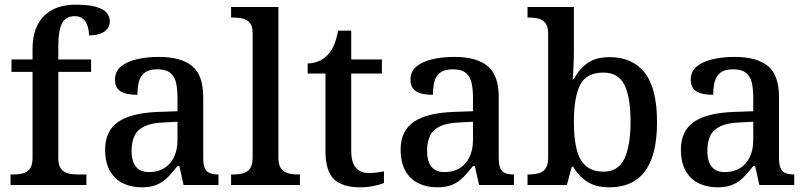

<svg xmlns="http://www.w3.org/2000/svg" viewBox="-20 -790 3452 820"><path d="M25 0V-45H40Q61 -45 79 -50Q97 -55 108 -70Q119 -85 119 -115V-483H29V-536H119V-582Q119 -672 167 -721Q215 -770 304 -770Q359 -770 391 -760.5Q423 -751 436 -735Q449 -719 449 -699Q449 -681 439 -667.5Q429 -654 409 -646.5Q389 -639 360 -639Q360 -658 354.5 -677Q349 -696 336 -708.5Q323 -721 299 -721Q260 -721 244.5 -689.5Q229 -658 229 -594V-536H369V-483H229V-115Q229 -85 240 -70Q251 -55 269.5 -50Q288 -45 308 -45H349V0Z M584 10Q540 10 504.5 -7.5Q469 -25 449 -61Q429 -97 429 -151Q429 -231 485 -269.5Q541 -308 656 -312L738 -315V-373Q738 -409 732 -436Q726 -463 707.5 -478.5Q689 -494 652 -494Q617 -494 598.5 -480Q580 -466 573.5 -442Q567 -418 567 -385Q519 -385 495 -400Q471 -415 471 -449Q471 -485 496.5 -506Q522 -527 564.5 -537Q607 -547 658 -547Q753 -547 800.5 -508Q848 -469 848 -375V-117Q848 -89 854 -73.5Q860 -58 874 -51.5Q888 -45 910 -45H913V0H764L746 -81H738Q717 -54 697 -33.5Q677 -13 651 -1.5Q625 10 584 10ZM616 -55Q654 -55 681 -71.5Q708 -88 723 -119Q738 -150 738 -191V-270L680 -267Q627 -265 597 -250.5Q567 -236 554.5 -210Q542 -184 542 -146Q542 -116 550 -96Q558 -76 574.5 -65.5Q591 -55 616 -55Z M967 0V-45H980Q1002 -45 1020 -50.5Q1038 -56 1048.5 -71.5Q1059 -87 1059 -117V-649Q1059 -678 1047 -692Q1035 -706 1017.5 -710.5Q1000 -715 980 -715H967V-760H1169V-117Q1169 -87 1179.5 -71.5Q1190 -56 1208.5 -50.5Q1227 -45 1248 -45H1261V0Z M1519 10Q1443 10 1406.5 -24.5Q1370 -59 1370 -146V-476H1294V-519Q1316 -519 1339 -528Q1362 -537 1378 -554Q1395 -571 1406 -596.5Q1417 -622 1424 -659H1480V-536H1611V-476H1480V-146Q1480 -97 1499.5 -74Q1519 -51 1554 -51Q1572 -51 1588 -53Q1604 -55 1620 -58V-9Q1606 -2 1577.5 4Q1549 10 1519 10Z M1846 10Q1802 10 1766.5 -7.5Q1731 -25 1711 -61Q1691 -97 1691 -151Q1691 -231 1747 -269.5Q1803 -308 1918 -312L2000 -315V-373Q2000 -409 1994 -436Q1988 -463 1969.5 -478.5Q1951 -494 1914 -494Q1879 -494 1860.5 -480Q1842 -466 1835.5 -442Q1829 -418 1829 -385Q1781 -385 1757 -400Q1733 -415 1733 -449Q1733 -485 1758.5 -506Q1784 -527 1826.5 -537Q1869 -547 1920 -547Q2015 -547 2062.5 -508Q2110 -469 2110 -375V-117Q2110 -89 2116 -73.5Q2122 -58 2136 -51.5Q2150 -45 2172 -45H2175V0H2026L2008 -81H2000Q1979 -54 1959 -33.5Q1939 -13 1913 -1.5Q1887 10 1846 10ZM1878 -55Q1916 -55 1943 -71.5Q1970 -88 1985 -119Q2000 -150 2000 -191V-270L1942 -267Q1889 -265 1859 -250.5Q1829 -236 1816.5 -210Q1804 -184 1804 -146Q1804 -116 1812 -96Q1820 -76 1836.5 -65.5Q1853 -55 1878 -55Z M2582 10Q2524 10 2487 -14.5Q2450 -39 2428 -78H2422L2401 0H2233V-45H2240Q2262 -45 2280.5 -50Q2299 -55 2310 -70.5Q2321 -86 2321 -117V-647Q2321 -677 2309.5 -691.5Q2298 -706 2280 -710.5Q2262 -715 2240 -715H2233V-760H2431V-580Q2431 -563 2430.5 -537Q2430 -511 2428.5 -487.5Q2427 -464 2426 -452H2431Q2453 -495 2489 -520.5Q2525 -546 2583 -546Q2681 -546 2733.5 -479.5Q2786 -413 2786 -269Q2786 -173 2762.5 -111Q2739 -49 2693.5 -19.5Q2648 10 2582 10ZM2558 -57Q2620 -57 2646.5 -112Q2673 -167 2673 -270Q2673 -376 2646.5 -428Q2620 -480 2557 -480Q2485 -480 2458 -428Q2431 -376 2431 -269Q2431 -201 2442.5 -153.5Q2454 -106 2482 -81.5Q2510 -57 2558 -57Z M3043 10Q2999 10 2963.5 -7.5Q2928 -25 2908 -61Q2888 -97 2888 -151Q2888 -231 2944 -269.5Q3000 -308 3115 -312L3197 -315V-373Q3197 -409 3191 -436Q3185 -463 3166.5 -478.5Q3148 -494 3111 -494Q3076 -494 3057.5 -480Q3039 -466 3032.5 -442Q3026 -418 3026 -385Q2978 -385 2954 -400Q2930 -415 2930 -449Q2930 -485 2955.5 -506Q2981 -527 3023.5 -537Q3066 -547 3117 -547Q3212 -547 3259.5 -508Q3307 -469 3307 -375V-117Q3307 -89 3313 -73.5Q3319 -58 3333 -51.5Q3347 -45 3369 -45H3372V0H3223L3205 -81H3197Q3176 -54 3156 -33.5Q3136 -13 3110 -1.5Q3084 10 3043 10ZM3075 -55Q3113 -55 3140 -71.5Q3167 -88 3182 -119Q3197 -150 3197 -191V-270L3139 -267Q3086 -265 3056 -250.5Q3026 -236 3013.5 -210Q3001 -184 3001 -146Q3001 -116 3009 -96Q3017 -76 3033.5 -65.5Q3050 -55 3075 -55Z"/></svg>

Font: Noto Serif Khmer Medium
Style: Regular
Weight: 500
Version: Version 2.003